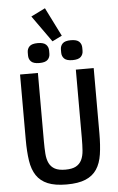

<svg xmlns="http://www.w3.org/2000/svg" viewBox="-69 -1143 738 1200"><g transform="rotate(-5 300.0 -542.5)"><path d="M181 -698V-269Q181 -226 183.5 -191Q186 -156 198 -131.5Q210 -107 234 -94Q258 -81 300 -81Q342 -81 366 -94Q390 -107 402 -131.5Q414 -156 416.5 -191Q419 -226 419 -269V-698H531V-289Q531 -214 522.5 -157.5Q514 -101 489 -63.5Q464 -26 418.5 -7Q373 12 300 12Q227 12 181.5 -7Q136 -26 111 -63.5Q86 -101 77.5 -157.5Q69 -214 69 -289V-698ZM171 -1053 260 -1097 350 -917 289 -887ZM196 -759Q159 -759 144 -774Q129 -789 129 -812V-831Q129 -854 144 -869Q159 -884 196 -884Q233 -884 248 -869Q263 -854 263 -831V-812Q263 -789 248 -774Q233 -759 196 -759ZM404 -759Q367 -759 352 -774Q337 -789 337 -812V-831Q337 -854 352 -869Q367 -884 404 -884Q441 -884 456 -869Q471 -854 471 -831V-812Q471 -789 456 -774Q441 -759 404 -759Z"/></g></svg>

Font: IBM Plex Mono Medium
Style: Regular
Weight: 500
Monospace: yes
Designer: Mike Abbink, Paul van der Laan, Pieter van Rosmalen
Foundry: Bold Monday
Version: Version 2.3